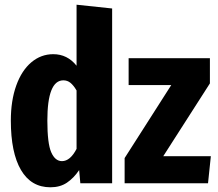

<svg xmlns="http://www.w3.org/2000/svg" viewBox="-20 -778 925 815"><path d="M456 -742V0H321L316 -56Q293 -22 264 -2.5Q235 17 194 17Q112 17 69 -56.5Q26 -130 26 -266Q26 -351 49 -415Q72 -479 113 -513.5Q154 -548 206 -548Q266 -548 305 -499V-758ZM305 -146V-394Q292 -416 279 -426.5Q266 -437 249 -437Q181 -437 181 -266Q181 -169 197.5 -131.5Q214 -94 243 -94Q278 -94 305 -146ZM871 -531V-424L673 -115H875L863 0H509V-107L707 -417H526V-531Z"/></svg>

Font: Fira Sans Extra Condensed
Style: Bold
Weight: 700
Width: 1
Designer: Carrois Corporate & Edenspiekermann AG
Foundry: Carrois Corporate GbR & Edenspiekermann AG
Version: Version 4.203